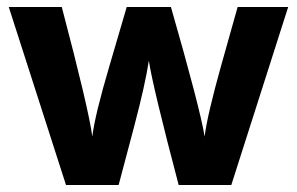

<svg xmlns="http://www.w3.org/2000/svg" viewBox="-20 -527 846 547"><path d="M318 0H168L5 -507H156Q233 -215 243 -138Q250 -198 292 -340L341 -507H467Q550 -218 563 -138Q570 -197 610 -340L657 -507H801L639 0H489Q416 -277 404 -354Q394 -287 362 -166Z"/></svg>

Font: Hind Colombo
Style: Bold
Weight: 700
Designer: Jyotish Sonowal, Aditi Pimprikar
Foundry: Indian Type Foundry
Version: Version 1.000;PS 1.0;hotconv 1.0.86;makeotf.lib2.5.63406; tt